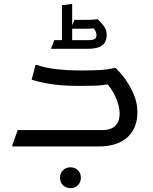

<svg xmlns="http://www.w3.org/2000/svg" viewBox="-20 -759 792 995"><path d="M44 -8 72 -85H511Q536 -85 556 -93Q576 -101 588 -120Q600 -139 600 -171Q600 -209 579 -256.5Q558 -304 518 -342L567 -327Q537 -321 516.5 -318.5Q496 -316 474 -315Q452 -314 416 -314H380Q340 -314 300 -317Q260 -320 221.5 -327Q183 -334 144 -346L164 -422H172Q219 -406 276 -400Q333 -394 384 -394H416Q455 -394 496.5 -396Q538 -398 568 -406H580Q605 -382 630.5 -346.5Q656 -311 674 -268Q692 -225 692 -177Q692 -138 680 -106Q668 -74 643 -50Q618 -26 580 -13Q542 0 490 0H44ZM291 162Q291 138 306.5 123Q322 108 345 108Q368 108 383.5 123Q399 138 399 162Q399 186 383.5 201Q368 216 345 216Q322 216 306.5 201Q291 186 291 162ZM354 -536 345 -551H441Q458 -551 469 -556Q480 -561 480 -576Q480 -587 476 -596Q472 -605 465 -612Q455 -611 442 -610.5Q429 -610 415 -610H346L366 -656H415Q432 -656 449.5 -656.5Q467 -657 478 -659H486Q502 -646 517.5 -625Q533 -604 533 -580Q533 -560 525.5 -543Q518 -526 496 -516Q474 -506 432 -506H245V-508L261 -551H311L301 -536V-732L354 -739Z"/></svg>

Font: Kufam
Style: Italic
Weight: 400
Italic angle: -11°
Designer: Artur Schmal
Foundry: Original Type
Version: Version 1.301; ttfautohint (v1.8.3)